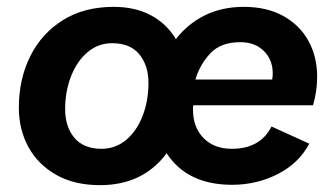

<svg xmlns="http://www.w3.org/2000/svg" viewBox="-20 -530 970 560"><path d="M272 10Q197 10 144 -20Q91 -50 63 -101Q35 -152 35 -216Q35 -299 68 -365.5Q101 -432 163 -471Q225 -510 312 -510Q374 -510 420 -485.5Q466 -461 493 -416Q528 -461 578 -485.5Q628 -510 691 -510Q758 -510 806 -483.5Q854 -457 879.5 -411Q905 -365 905 -306Q905 -264 893 -223H544Q543 -220 543 -216.5Q543 -213 543 -209Q543 -159 573.5 -127.5Q604 -96 656 -96Q739 -96 772 -161L882 -111Q852 -54 790.5 -22.5Q729 9 657 9Q526 9 466 -83Q397 10 272 10ZM550 -298H774Q781 -345 754.5 -376Q728 -407 681 -407Q624 -407 593.5 -374.5Q563 -342 550 -298ZM276 -96Q317 -96 348 -122Q379 -148 396 -192Q413 -236 413 -288Q413 -339 386.5 -371.5Q360 -404 307 -404Q266 -404 235 -377.5Q204 -351 187 -307Q170 -263 170 -212Q170 -160 197 -128Q224 -96 276 -96Z"/></svg>

Font: Prodigy Sans SemiBold
Style: Italic
Weight: 600
Italic angle: -13°
Designer: Wei Huang
Foundry: Wei Huang
Version: Version 1.003; ttfautohint (v1.8.3)